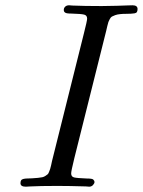

<svg xmlns="http://www.w3.org/2000/svg" viewBox="-20 -703 538 723"><path d="M57.1 -13.2Q57.1 -20 59.6 -23.9Q62 -27.8 68.6 -29.3Q75.2 -30.8 81.5 -30.8Q87.9 -30.8 100.3 -31.5Q112.8 -32.2 122.8 -33.2Q132.8 -34.2 139.4 -35.6Q146 -37.1 151.6 -41Q157.2 -44.9 159.7 -46.9Q162.1 -48.8 165 -56.4Q168 -64 168.9 -66.9Q169.9 -69.8 172.4 -80.3Q174.8 -90.8 175.8 -96.2L295.9 -577.1Q308.1 -625 308.1 -632.8Q308.1 -645 297.1 -647.9Q286.1 -650.9 249 -651.9Q229 -651.9 225.1 -655.8Q220.2 -658.7 220.2 -665.8Q220.2 -672.9 225.6 -678Q231 -683.1 240.2 -683.1Q242.2 -683.1 246.6 -682.6Q251 -682.1 252.9 -682.1Q296.9 -680.2 362.8 -680.2Q393.6 -680.2 419.7 -681.2Q445.8 -682.1 460.9 -682.6Q476.1 -683.1 479 -683.1Q498 -683.1 498 -668.9Q498 -662.1 495.6 -658Q493.2 -653.8 486.6 -652.8Q480 -651.9 472.9 -651.4Q465.8 -650.9 453.9 -650.9Q441.9 -650.9 433.1 -649.9Q421.9 -648.9 413.8 -646Q405.8 -643.1 401.4 -640.6Q397 -638.2 393.1 -630.6Q389.2 -623 388.2 -620.1Q387.2 -617.2 384 -604.5Q380.9 -591.8 379.9 -586.9L259.8 -106.9Q247.6 -57.1 248 -49.8Q248 -37.6 259 -34.9Q270 -32.2 307.1 -30.8Q327.1 -30.8 331.1 -26.9Q335.9 -22 335.9 -18.1Q335.9 -12.2 330.1 -6.1Q324.2 0 315.9 0Q314 0 310.1 -0.5Q306.2 -1 303.2 -1Q239.3 -2.9 195.8 -2.9Q163.6 -2.9 137.2 -2.4Q110.8 -2 95.5 -1Q80.1 0 77.1 0Q57.1 0 57.1 -13.2Z"/></svg>

Font: CMU Classical Serif
Style: Italic
Weight: 500
Italic angle: -14.04°
Version: Version 0.7.0